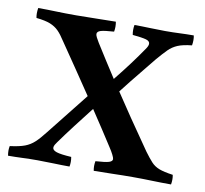

<svg xmlns="http://www.w3.org/2000/svg" viewBox="-67 -542 649 609"><g transform="rotate(10 258.0 -238.0)"><path d="M272 1Q269 -14 272 -30Q304 -32 315 -35.5Q326 -39 326 -46Q326 -50 321 -60Q316 -70 308 -82Q291 -108 274 -134.5Q257 -161 236 -192Q211 -160 186.5 -128Q162 -96 142 -68Q139 -64 136 -59Q133 -54 133 -49Q133 -41 146.5 -36.5Q160 -32 194 -30Q197 -14 194 1Q169 1 142 0Q115 -1 91 -1Q65 -1 42 0Q19 1 -4 1Q-7 -16 -4 -30Q27 -34 44 -40.5Q61 -47 74.5 -59.5Q88 -72 105 -94L212 -229Q189 -263 161 -304.5Q133 -346 104 -388Q92 -407 81 -418Q70 -429 54 -435.5Q38 -442 9 -445Q6 -459 9 -477Q38 -477 66.5 -476Q95 -475 131 -475Q160 -475 198 -476Q236 -477 259 -477Q262 -461 259 -445Q228 -443 216.5 -439.5Q205 -436 205 -428Q205 -424 208.5 -417Q212 -410 217 -402Q234 -375 250.5 -349Q267 -323 284 -297Q309 -328 329.5 -355.5Q350 -383 367 -408Q375 -419 375 -426Q375 -435 362.5 -438.5Q350 -442 319 -445Q316 -461 319 -477Q343 -477 369 -476Q395 -475 418 -475Q444 -475 465 -476Q486 -477 510 -477Q513 -463 510 -445Q481 -442 464.5 -435Q448 -428 435.5 -415.5Q423 -403 405 -382Q390 -363 364.5 -332Q339 -301 308 -261Q333 -223 359 -185Q385 -147 426 -88Q440 -69 450.5 -57.5Q461 -46 476.5 -40Q492 -34 521 -30Q524 -16 521 1Q490 1 459.5 0Q429 -1 397 -1Q366 -1 330.5 0Q295 1 272 1Z"/></g></svg>

Font: Tiro Devanagari Marathi
Style: Regular
Weight: 400
Designer: Devanagari: John Hudson & Fiona Ross. Latin: John Hudson.
Foundry: Tiro Typeworks Ltd.
Version: Version 1.52